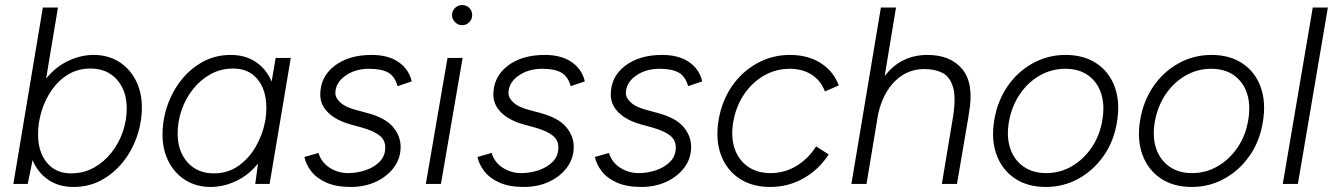

<svg xmlns="http://www.w3.org/2000/svg" viewBox="-20 -730 5290 762"><path d="M33 0 150 -700H210L163 -418Q201 -465 251 -488.5Q301 -512 352 -512Q408 -512 451 -485.5Q494 -459 518.5 -412Q543 -365 543 -304Q543 -245 523.5 -188.5Q504 -132 468 -87Q432 -42 382.5 -15Q333 12 272 12Q213 12 171.5 -16.5Q130 -45 109 -95V-93L90 0ZM339 -458Q290 -458 251.5 -435Q213 -412 186 -373.5Q159 -335 145 -289Q131 -243 131 -197Q131 -127 166 -84.5Q201 -42 262 -42Q312 -42 352.5 -64.5Q393 -87 422.5 -124.5Q452 -162 467.5 -207.5Q483 -253 483 -300Q483 -370 444 -414Q405 -458 339 -458Z M816 12Q760 12 717 -14.5Q674 -41 649.5 -88Q625 -135 625 -196Q625 -255 644.5 -311.5Q664 -368 700 -413Q736 -458 785.5 -485Q835 -512 896 -512Q954 -512 996 -483.5Q1038 -455 1058 -406L1074 -500H1134L1050 0H993L1004 -81Q967 -35 917 -11.5Q867 12 816 12ZM829 -42Q884 -42 926 -71.5Q968 -101 995 -148Q1022 -195 1032 -247L1034 -258Q1037 -281 1037 -303Q1037 -373 1002 -415.5Q967 -458 906 -458Q856 -458 815.5 -435.5Q775 -413 745.5 -375.5Q716 -338 700.5 -292.5Q685 -247 685 -200Q685 -130 724 -86Q763 -42 829 -42Z M1372 12Q1314 12 1275 -5.5Q1236 -23 1215 -50.5Q1194 -78 1188 -107L1244 -123Q1255 -86 1288 -64.5Q1321 -43 1362 -43Q1397 -43 1431 -54.5Q1465 -66 1487 -88.5Q1509 -111 1509 -145Q1509 -174 1486.5 -192Q1464 -210 1419 -223L1372 -236Q1314 -252 1282.5 -283Q1251 -314 1251 -354Q1251 -425 1307.5 -468.5Q1364 -512 1455 -512Q1521 -512 1562 -483.5Q1603 -455 1614 -407L1558 -388Q1547 -427 1520.5 -442Q1494 -457 1445 -457Q1389 -457 1350 -429Q1311 -401 1311 -360Q1311 -341 1331.5 -322.5Q1352 -304 1395 -293L1436 -282Q1508 -263 1539 -227Q1570 -191 1570 -147Q1570 -101 1543 -65Q1516 -29 1471.5 -8.5Q1427 12 1372 12Z M1670 0 1756 -500H1816L1730 0ZM1814 -630Q1798 -630 1786 -642Q1774 -654 1774 -670Q1774 -687 1786 -698.5Q1798 -710 1814 -710Q1831 -710 1842.5 -698.5Q1854 -687 1854 -670Q1854 -654 1842.5 -642Q1831 -630 1814 -630Z M2059 12Q2001 12 1962 -5.5Q1923 -23 1902 -50.5Q1881 -78 1875 -107L1931 -123Q1942 -86 1975 -64.5Q2008 -43 2049 -43Q2084 -43 2118 -54.5Q2152 -66 2174 -88.5Q2196 -111 2196 -145Q2196 -174 2173.5 -192Q2151 -210 2106 -223L2059 -236Q2001 -252 1969.5 -283Q1938 -314 1938 -354Q1938 -425 1994.5 -468.5Q2051 -512 2142 -512Q2208 -512 2249 -483.5Q2290 -455 2301 -407L2245 -388Q2234 -427 2207.5 -442Q2181 -457 2132 -457Q2076 -457 2037 -429Q1998 -401 1998 -360Q1998 -341 2018.5 -322.5Q2039 -304 2082 -293L2123 -282Q2195 -263 2226 -227Q2257 -191 2257 -147Q2257 -101 2230 -65Q2203 -29 2158.5 -8.5Q2114 12 2059 12Z M2525 12Q2467 12 2428 -5.5Q2389 -23 2368 -50.5Q2347 -78 2341 -107L2397 -123Q2408 -86 2441 -64.5Q2474 -43 2515 -43Q2550 -43 2584 -54.5Q2618 -66 2640 -88.5Q2662 -111 2662 -145Q2662 -174 2639.5 -192Q2617 -210 2572 -223L2525 -236Q2467 -252 2435.5 -283Q2404 -314 2404 -354Q2404 -425 2460.5 -468.5Q2517 -512 2608 -512Q2674 -512 2715 -483.5Q2756 -455 2767 -407L2711 -388Q2700 -427 2673.5 -442Q2647 -457 2598 -457Q2542 -457 2503 -429Q2464 -401 2464 -360Q2464 -341 2484.5 -322.5Q2505 -304 2548 -293L2589 -282Q2661 -263 2692 -227Q2723 -191 2723 -147Q2723 -101 2696 -65Q2669 -29 2624.5 -8.5Q2580 12 2525 12Z M3037 12Q2964 12 2913.5 -22Q2863 -56 2841 -116Q2819 -176 2832 -254Q2845 -330 2885 -388Q2925 -446 2985 -479Q3045 -512 3115 -512Q3187 -512 3237.5 -479.5Q3288 -447 3309 -391L3254 -367Q3238 -410 3201.5 -433.5Q3165 -457 3114 -457Q3059 -457 3012 -430Q2965 -403 2933 -355.5Q2901 -308 2890 -246Q2880 -186 2895.5 -140.5Q2911 -95 2948 -69Q2985 -43 3038 -43Q3094 -43 3141 -71.5Q3188 -100 3219 -149L3269 -117Q3229 -56 3168.5 -22Q3108 12 3037 12Z M3359 0 3476 -700H3536L3491 -428Q3555 -512 3661 -512Q3753 -512 3799.5 -455Q3846 -398 3826 -284L3822 -258L3778 0H3718L3761 -258Q3775 -341 3762.5 -383.5Q3750 -426 3720 -441Q3690 -456 3649 -456Q3581 -456 3532.5 -408.5Q3484 -361 3465 -277L3419 0Z M4131 12Q4058 12 4007.5 -22Q3957 -56 3935 -116Q3913 -176 3926 -254Q3939 -330 3979 -388Q4019 -446 4079 -479Q4139 -512 4209 -512Q4282 -512 4332.5 -478Q4383 -444 4404.5 -384Q4426 -324 4413 -246Q4401 -170 4360.5 -112Q4320 -54 4260.5 -21Q4201 12 4131 12ZM4132 -43Q4187 -43 4233.5 -70Q4280 -97 4312.5 -144.5Q4345 -192 4355 -254Q4365 -314 4350 -359.5Q4335 -405 4298.5 -431Q4262 -457 4208 -457Q4153 -457 4106 -430Q4059 -403 4027 -355.5Q3995 -308 3984 -246Q3974 -186 3989.5 -140.5Q4005 -95 4042 -69Q4079 -43 4132 -43Z M4710 12Q4637 12 4586.5 -22Q4536 -56 4514 -116Q4492 -176 4505 -254Q4518 -330 4558 -388Q4598 -446 4658 -479Q4718 -512 4788 -512Q4861 -512 4911.5 -478Q4962 -444 4983.5 -384Q5005 -324 4992 -246Q4980 -170 4939.5 -112Q4899 -54 4839.5 -21Q4780 12 4710 12ZM4711 -43Q4766 -43 4812.5 -70Q4859 -97 4891.5 -144.5Q4924 -192 4934 -254Q4944 -314 4929 -359.5Q4914 -405 4877.5 -431Q4841 -457 4787 -457Q4732 -457 4685 -430Q4638 -403 4606 -355.5Q4574 -308 4563 -246Q4553 -186 4568.5 -140.5Q4584 -95 4621 -69Q4658 -43 4711 -43Z M5071 0 5190 -700H5250L5131 0Z"/></svg>

Font: Figtree Light
Style: Italic
Weight: 300
Italic angle: -9.5°
Foundry: Erik Kennedy
Version: Version 2.001; ttfautohint (v1.8.4.7-5d5b);gftools[0.9.27]